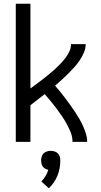

<svg xmlns="http://www.w3.org/2000/svg" viewBox="-20 -755 540 1022"><path d="M64 0V-735H142V-284Q158 -296 174.5 -308Q191 -320 207.5 -333Q224 -346 240 -359Q256 -372 271 -385.5Q286 -399 300.5 -414Q315 -429 327.5 -445.5Q340 -462 349 -480.5Q358 -499 358 -520H436Q436 -497 426.5 -475Q417 -453 404 -433.5Q391 -414 375 -396.5Q359 -379 342.5 -362.5Q326 -346 308.5 -330Q291 -314 273 -299Q287 -283 301 -266Q315 -249 328 -231.5Q341 -214 354 -196Q367 -178 379 -160Q391 -142 402 -123Q413 -104 422 -84Q431 -64 437.5 -43Q444 -22 444 0H366Q366 -25 357 -48.5Q348 -72 336 -94Q324 -116 310 -136.5Q296 -157 281 -177Q266 -197 250 -216.5Q234 -236 218 -254Q199 -239 180 -224.5Q161 -210 142 -195V0ZM240 247 200 211Q213 198 222.5 182Q232 166 237 149Q229 147 221 143Q213 139 208 132Q203 125 201 116Q199 107 199 99Q199 88 202 78Q205 68 212.5 61Q220 54 230 51Q240 48 250 48Q260 48 270 51Q280 54 287.5 61Q295 68 298 78Q301 88 301 99Q301 119 297.5 139.5Q294 160 286 179.5Q278 199 266.5 216Q255 233 240 247Z"/></svg>

Font: Iosevka Curly
Style: Regular
Weight: 400
Monospace: yes
Designer: Belleve Invis
Foundry: Belleve Invis
Version: Version 22.1.2; ttfautohint (v1.8.4)